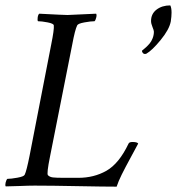

<svg xmlns="http://www.w3.org/2000/svg" viewBox="-26 -698 665 722"><path d="M162.1 -109.4Q148.9 -44.4 154.3 -39.1Q161.1 -32.2 172.9 -30.8Q184.6 -29.3 216.8 -29.3H268.6Q327.1 -29.3 374 -55.7Q421.9 -83 457.5 -158.2Q460.4 -164.1 472.2 -164.1Q489.7 -164.1 493.7 -158.2Q487.3 -146 465.8 -106.4Q444.3 -66.9 431.6 -41.3Q418.9 -15.6 412.6 3.9Q366.2 3.9 266.8 2Q167.5 0 104 0Q81.5 0 46.9 1.5Q12.2 2.9 -4.4 2.9Q-7.3 -1 -4.9 -11.2Q-2.4 -21.5 1.5 -25.4Q15.1 -25.4 39.6 -29.8Q64 -34.2 66.9 -41Q73.7 -54.7 85.4 -113.3L166.5 -530.3Q178.2 -587.9 176.3 -602.5Q175.8 -609.4 153.1 -613.8Q130.4 -618.2 116.7 -618.2Q114.3 -621.6 115.7 -632.3Q117.2 -643.1 121.6 -646.5Q214.4 -641.6 228 -641.6Q240.2 -641.6 335.4 -646.5Q338.4 -642.6 335.9 -632.3Q333.5 -622.1 329.6 -618.2Q315.9 -618.2 291.5 -613.8Q267.1 -609.4 264.2 -602.5Q255.9 -585.9 245.6 -530.3ZM542 -619.1Q542 -646 562.7 -661.9Q583.5 -677.7 614.3 -677.7Q619.1 -668.9 619.1 -650.4Q619.1 -636.2 616.2 -617.2Q610.4 -586.9 578.1 -547.6Q545.9 -508.3 524.4 -496.1Q523.4 -495.1 517.6 -495.1Q514.2 -495.1 511 -499Q507.8 -502.9 507.8 -506.8Q507.8 -507.8 512.5 -511.2Q517.1 -514.6 523.7 -520.8Q530.3 -526.9 536.9 -534.7Q543.5 -542.5 548.1 -554.4Q552.7 -566.4 552.7 -579.1Q552.7 -583.5 547.4 -596.4Q542 -609.4 542 -619.1Z"/></svg>

Font: Amiri
Style: Slanted
Weight: 400
Italic angle: 9°
Designer: Khaled Hosny
Version: Version 000.107